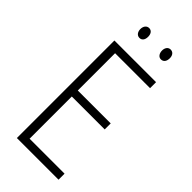

<svg xmlns="http://www.w3.org/2000/svg" viewBox="-278 -941 994 994"><g transform="rotate(45 219.5 -443.5)"><path d="M136 -851C136 -831 147 -815 165 -815C183 -815 193 -829 193 -851C193 -872 183 -887 165 -887C147 -887 136 -871 136 -851ZM294 -852C294 -831 305 -815 322 -815C341 -815 351 -830 351 -852C351 -873 340 -887 322 -887C305 -887 294 -872 294 -852ZM388 0V-44H132V-353H373V-397H132V-670H388V-714H83V0Z"/></g></svg>

Font: Noto Sans Armenian Condensed ExtraLight
Style: Regular
Weight: 200
Width: 3
Designer: Monotype Design Team
Foundry: Monotype Imaging Inc.
Version: Version 2.008